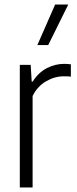

<svg xmlns="http://www.w3.org/2000/svg" viewBox="-20 -828 338 848"><path d="M67.5 0V-541.5H115.5L120 -468H124.5Q149.5 -507.5 186.5 -526.8Q223.5 -546 264 -546Q273 -546 280.5 -545.2Q288 -544.5 293 -544V-489.5Q284.5 -490.5 277.5 -490.8Q270.5 -491 261.5 -491Q221.5 -491 183.2 -468.8Q145 -446.5 124 -404V0ZM145 -629 223.5 -808H281.5L193 -629Z"/></svg>

Font: Encode Sans Cnd Lt
Style: Regular
Weight: 300
Width: 3
Designer: Multiple Designers
Foundry: Impallari Type
Version: Version 3.002; ttfautohint (v1.8.3) -l 8 -r 50 -G 200 -x 14 